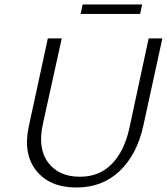

<svg xmlns="http://www.w3.org/2000/svg" viewBox="-20 -829 743 855"><path d="M339 -767 348 -809H613L604 -767ZM320 6Q202 6 142 -68.5Q82 -143 108 -265L193 -658H255L171 -277Q147 -168 194.5 -105Q242 -42 336 -42Q423 -42 478.5 -99.5Q534 -157 556 -258L642 -658H703L618 -268Q590 -141 513 -67.5Q436 6 320 6Z"/></svg>

Font: EauTestText Semilight
Style: Italic
Weight: 300
Italic angle: -12°
Designer: Christian Thalmann (Catharsis Fonts)
Version: Version 0.001;PS 000.001;hotconv 1.0.88;makeotf.lib2.5.64775